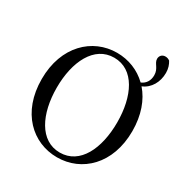

<svg xmlns="http://www.w3.org/2000/svg" viewBox="-200 -1042 1173 1219"><g transform="rotate(30 386.0 -432.5)"><path d="M386 -18C240 -18 164 -174 164 -366C164 -557 240 -713 386 -713C533 -713 607 -557 607 -366C607 -174 533 -18 386 -18ZM386 17C566 17 718 -124 718 -366C718 -483 683 -577 626 -642C685 -666 718 -726 718 -793C718 -825 709 -850 696 -871C685 -879 675 -882 663 -882C639 -882 624 -864 624 -843C624 -809 661 -794 661 -743C661 -705 644 -675 609 -660C549 -718 471 -749 386 -749C207 -749 54 -607 54 -366C54 -121 207 17 386 17Z"/></g></svg>

Font: Source Han Serif CN Medium
Style: Regular
Weight: 500
Designer: Ryoko NISHIZUKA 西塚涼子 (kana & ideographs); Frank Grießhammer (Latin, Greek & Cyrillic); Wenlong ZHANG 张文龙 (bopomofo); San
Foundry: Adobe
Version: Version 2.002;hotconv 1.1.0;makeotfexe 2.6.0